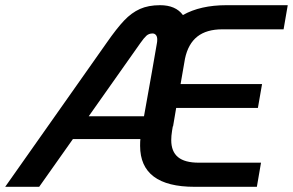

<svg xmlns="http://www.w3.org/2000/svg" viewBox="-38 -720 1129 740"><path d="M675 -494 658 -396H972L956 -304H641L629 -233H628L625 -215Q622 -196 622 -180Q622 -136 648 -114.5Q674 -93 728 -93H968L952 0H712Q502 0 502 -158Q502 -175 503 -184H243L113 0H-18L373 -555Q412 -611 440.5 -641Q469 -671 501.5 -685.5Q534 -700 579 -700Q639 -700 667 -662Q734 -700 835 -700H1071L1055 -607H819Q758 -607 722.5 -579Q687 -551 675 -494ZM304 -272H517L547 -440L567 -555Q568 -560 568 -568Q568 -579 563 -585Q558 -591 550 -591Q536 -591 526.5 -582.5Q517 -574 503 -554Z"/></svg>

Font: KoHo SemiBold
Style: Italic
Weight: 600
Italic angle: -10°
Version: Version 1.000; ttfautohint (v1.6)